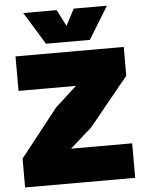

<svg xmlns="http://www.w3.org/2000/svg" viewBox="-61 -972 771 1020"><g transform="rotate(-5 325.0 -462.0)"><path d="M31 0V-154L233 -410L347 -514H195H41V-698H618V-544L407 -286L292 -184H444H618V0ZM102 -924H280L325 -836L371 -924H548L442 -751H208Z"/></g></svg>

Font: Azeret Mono Thin Black
Style: Regular
Weight: 900
Version: Version 1.002